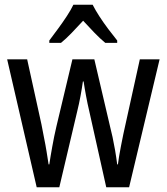

<svg xmlns="http://www.w3.org/2000/svg" viewBox="-20 -786 699 806"><path d="M355 -318Q351 -335 347.5 -351.5Q344 -368 341 -384.5Q338 -401 335.5 -415.5Q333 -430 331 -444H328Q326 -430 323.5 -414.5Q321 -399 318 -383Q315 -367 311.5 -350.5Q308 -334 304 -318L229 0H134L10 -537H94L154 -264Q159 -236 165 -207Q171 -178 175.5 -150Q180 -122 184 -96H187Q189 -112 192.5 -131Q196 -150 199.5 -171Q203 -192 207.5 -213Q212 -234 217 -256L284 -537H376L442 -255Q447 -236 452.5 -210.5Q458 -185 463 -156Q468 -127 472 -96H475Q477 -110 480 -130Q483 -150 488 -174Q493 -198 498 -224L567 -537H650L522 0H426ZM369 -766Q380 -744 397.5 -717Q415 -690 435 -663.5Q455 -637 472 -616V-606H422Q399 -625 376 -649Q353 -673 329 -699Q305 -673 281 -648Q257 -623 236 -606H187V-616Q205 -640 224.5 -666.5Q244 -693 261 -719Q278 -745 288 -766Z"/></svg>

Font: Noto Sans Arabic Condensed
Style: Regular
Weight: 400
Width: 3
Designer: Monotype Design Team, Nadine Chahine, Nizar Qandah and Khaled Hosny
Foundry: Monotype Imaging Inc.
Version: Version 2.012